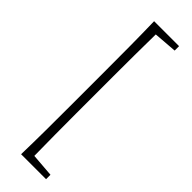

<svg xmlns="http://www.w3.org/2000/svg" viewBox="-292 -724 892 892"><g transform="rotate(45 153.5 -278.0)"><path d="M102 -158V-398Q102 -477 101.5 -556.5Q101 -636 99 -715H263V-686L148 -677Q147 -609 146.5 -539Q146 -469 146 -398V-158Q146 -89 146.5 -19Q147 51 148 121L263 130V159H99Q101 82 101.5 2Q102 -78 102 -158Z"/></g></svg>

Font: Source Serif Pro Light
Style: Regular
Weight: 300
Designer: Frank Grießhammer
Foundry: Adobe Systems Incorporated
Version: Version 3.001;hotconv 1.0.111;makeotfexe 2.5.65597